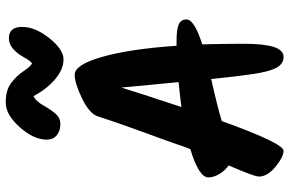

<svg xmlns="http://www.w3.org/2000/svg" viewBox="-190 -835 1011 671"><g transform="rotate(-90 315.5 -499.5)"><path d="M508 -388Q548 -388 565.5 -380.5Q583 -373 583 -353Q583 -326 496 -298Q498 -222 498 -152.5Q498 -83 487 -48.5Q476 -14 452 -14Q428 -14 414.5 -38.5Q401 -63 392.5 -119Q384 -175 375 -267Q273 -244 228 -230Q150 -14 124 -14Q103 -14 68.5 -42Q34 -70 34 -100Q34 -117 73 -206Q56 -217 43.5 -237.5Q31 -258 31 -277Q31 -310 130 -340Q138 -360 146.5 -385.5Q155 -411 189.5 -505Q224 -599 244 -662Q253 -692 306.5 -718Q360 -744 390 -744Q425 -744 452.5 -647Q480 -550 491 -388ZM277 -371Q307 -375 364 -381Q361 -410 354.5 -480Q348 -550 345 -581Q328 -525 277 -371ZM163 -842Q163 -887 206.5 -936Q250 -985 293 -985Q336 -985 361 -966Q386 -947 402.5 -922.5Q419 -898 429 -893Q438 -898 450 -920Q480 -974 517 -974Q557 -974 557 -928Q557 -882 517.5 -832.5Q478 -783 443.5 -783Q409 -783 374.5 -812Q340 -841 315 -888Q297 -879 283.5 -855Q270 -831 255 -812.5Q240 -794 217 -794Q194 -794 178.5 -806.5Q163 -819 163 -842Z"/></g></svg>

Font: Kalam
Style: Bold
Weight: 700
Version: Version 2.001;PS 1.0;hotconv 1.0.79;makeotf.lib2.5.61930; tt